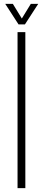

<svg xmlns="http://www.w3.org/2000/svg" viewBox="-20 -965 220 985"><path d="M70 0V-800H110V0ZM75 -840 7 -945H46L92 -870L138 -945H176L108 -840Z"/></svg>

Font: Big Shoulders Text SC Thin
Style: Regular
Weight: 100
Designer: Patric King
Foundry: XO Type Co
Version: Version 2.002